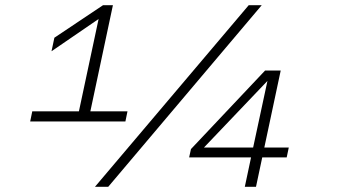

<svg xmlns="http://www.w3.org/2000/svg" viewBox="-20 -718 1340 738"><path d="M275 -251 359 -645 178 -521 189 -573 376 -698H414L319 -251ZM104 -290H470L462 -251H96ZM345 0 936 -698H986L396 0ZM921 0 945 -113H707L714 -145L999 -447H1059L996 -151H1090L1082 -113H988L964 0ZM764 -151H953L1008 -407Z"/></svg>

Font: Azeret Mono Thin Thin
Style: Italic
Weight: 250
Italic angle: -12°
Version: Version 1.002